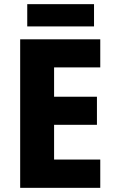

<svg xmlns="http://www.w3.org/2000/svg" viewBox="-20 -954 552 923"><path d="M432 -934H111V-827H432ZM462 -51V-187H240V-354H446V-489H240V-630H462V-765H77V-51Z"/></svg>

Font: Noto Sans Tamil UI SemiCondensed ExtraBold
Style: Regular
Weight: 800
Width: 4
Designer: Jelle Bosma - Monotype Design Team
Foundry: Monotype Imaging Inc.
Version: Version 2.004